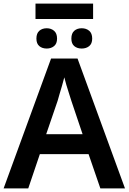

<svg xmlns="http://www.w3.org/2000/svg" viewBox="-20 -1040 711 1060"><path d="M494 -1020V-935H176V-1020ZM238 -884Q262 -884 278.5 -870Q295 -856 295 -827Q295 -799 278.5 -785.5Q262 -772 238 -772Q213 -772 197 -785.5Q181 -799 181 -827Q181 -856 197 -870Q213 -884 238 -884ZM431 -884Q456 -884 472.5 -870Q489 -856 489 -827Q489 -799 472.5 -785.5Q456 -772 431 -772Q406 -772 390 -785.5Q374 -799 374 -827Q374 -856 390 -870Q406 -884 431 -884ZM534 0 469 -189H200L136 0H0L262 -717H408L670 0ZM374 -483Q370 -497 362 -521Q354 -545 346.5 -570.5Q339 -596 335 -613Q330 -593 322.5 -567Q315 -541 308 -518Q301 -495 298 -483L235 -299H436Z"/></svg>

Font: Noto Sans SemiBold
Style: Regular
Weight: 600
Designer: Monotype Design Team
Foundry: Monotype Imaging Inc.
Version: Version 2.007